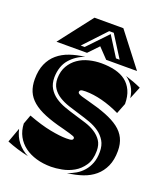

<svg xmlns="http://www.w3.org/2000/svg" viewBox="-169 -1067 1020 1187"><g transform="rotate(20 340.5 -473.5)"><path d="M80 -250Q165 -218 229.5 -205.5Q294 -193 336 -193Q364 -193 372 -197Q380 -201 380 -209Q380 -212 378.5 -215Q377 -218 368.5 -221.5Q360 -225 343 -230Q326 -235 296 -243Q223 -261 172 -282Q121 -303 89 -330Q57 -357 42.5 -391.5Q28 -426 28 -471Q28 -530 46.5 -572Q65 -614 98 -642Q131 -670 176 -685.5Q221 -701 274 -707Q217 -687 178.5 -642.5Q140 -598 138 -524Q138 -481 155.5 -452Q173 -423 201 -403.5Q229 -384 265 -371Q301 -358 339 -347Q377 -336 413 -324.5Q449 -313 477 -295Q505 -277 522.5 -251Q540 -225 540 -185Q540 -126 515 -89Q490 -52 454 -31.5Q418 -11 377.5 -3.5Q337 4 307 4Q254 4 209.5 -9Q165 -22 132 -46.5Q99 -71 79.5 -107Q60 -143 58 -190ZM663 -229Q663 -170 644 -128Q625 -86 592 -58Q559 -30 513.5 -14.5Q468 1 414 7Q442 -2 468.5 -17.5Q495 -33 515.5 -56.5Q536 -80 548 -111.5Q560 -143 560 -185Q560 -228 542.5 -257Q525 -286 497 -306Q469 -326 433 -339Q397 -352 359 -363Q321 -374 285 -386Q249 -398 221 -415.5Q193 -433 175.5 -459Q158 -485 158 -524Q159 -572 179 -606Q199 -640 230.5 -662Q262 -684 302 -694Q342 -704 383 -704Q432 -704 473 -694Q514 -684 543 -662Q572 -640 588.5 -604Q605 -568 605 -517L578 -448Q518 -477 459.5 -492Q401 -507 350 -507Q324 -507 317.5 -502Q311 -497 311 -490Q311 -487 312.5 -484Q314 -481 321 -477Q328 -473 343 -468.5Q358 -464 385 -457Q455 -439 507.5 -418.5Q560 -398 594.5 -372Q629 -346 646 -311Q663 -276 663 -229ZM7 -53 42 -149Q53 -100 81 -65Q109 -30 151 -9Q113 -17 77 -28Q41 -39 7 -53ZM656 -643 623 -562Q618 -604 599.5 -633Q581 -662 552 -682Q608 -665 656 -643ZM402 -734 339 -800 276 -734H75L245 -954H435L605 -734ZM389 -907H359L224 -763H250L374 -893L456 -763H480Z"/></g></svg>

Font: J.M. Nexus Grotesque
Style: Regular
Weight: 900
Designer: deFharo
Foundry: deFharo
Version: Version 3.003